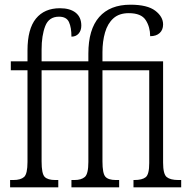

<svg xmlns="http://www.w3.org/2000/svg" viewBox="-20 -797 799 817"><path d="M23 0V-31H37Q68 -31 82.5 -44Q97 -57 97 -108V-498H26V-536H97V-582Q97 -674 133 -718Q169 -762 235 -762Q278 -762 302 -743Q326 -724 326 -688Q326 -667 314.5 -654Q303 -641 284 -641Q284 -680 273.5 -703Q263 -726 231 -726Q188 -726 172.5 -686Q157 -646 157 -586V-536H356V-569Q356 -672 402 -724.5Q448 -777 535 -777Q607 -777 640.5 -751.5Q674 -726 674 -693Q674 -670 659.5 -656.5Q645 -643 619 -643Q619 -682 600 -711.5Q581 -741 528 -741Q487 -741 462.5 -719Q438 -697 427 -659Q416 -621 416 -575V-536H674V-105Q674 -56 689.5 -43.5Q705 -31 739 -31H751V0H548V-31H552Q585 -31 600 -43Q615 -55 615 -103V-498H416V-110Q416 -59 428.5 -45Q441 -31 473 -31H487V0H284V-31H297Q326 -31 341 -44Q356 -57 356 -108V-498H157V-110Q157 -58 170 -44.5Q183 -31 215 -31H228V0Z"/></svg>

Font: Noto Serif ExtraCondensed Light
Style: Regular
Weight: 300
Width: 2
Designer: Monotype Design Team
Foundry: Monotype Imaging Inc.
Version: Version 2.014; ttfautohint (v1.8.4.7-5d5b)